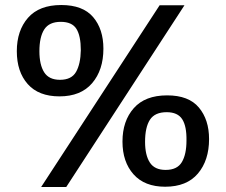

<svg xmlns="http://www.w3.org/2000/svg" viewBox="-20 -733 901 765"><path d="M144 12 616 -712H715L244 12ZM217 -349Q134 -349 90.5 -398Q47 -447 47 -529Q47 -611 91.5 -662Q136 -713 224 -713Q310 -713 351 -665Q392 -617 392 -539Q392 -454 347 -401.5Q302 -349 217 -349ZM219 -415Q265 -415 283 -446.5Q301 -478 302 -533Q302 -590 284.5 -618Q267 -646 222 -646Q176 -646 156.5 -616Q137 -586 137 -529Q137 -475 156 -445Q175 -415 219 -415ZM638 11Q556 11 512 -38.5Q468 -88 468 -169Q468 -251 513 -302Q558 -353 646 -353Q732 -353 772.5 -304.5Q813 -256 813 -179Q813 -94 768.5 -41.5Q724 11 638 11ZM640 -56Q686 -56 704.5 -87Q723 -118 723 -173Q724 -230 706 -258Q688 -286 644 -286Q597 -286 577.5 -256Q558 -226 558 -168Q558 -115 577 -85.5Q596 -56 640 -56Z"/></svg>

Font: Bitter Thin SemiBold
Style: Regular
Weight: 600
Version: Version 2.002